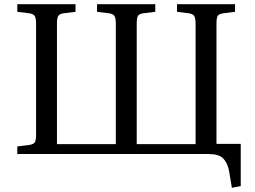

<svg xmlns="http://www.w3.org/2000/svg" viewBox="-20 -730 1209 910"><path d="M1079 160 1066 82Q1058 41 1037.5 20.5Q1017 0 968 0H62V-36L118 -43Q140 -46 145.5 -56.5Q151 -67 151 -92V-618Q151 -641 145.5 -652.5Q140 -664 119 -667L62 -674V-710H338V-674L281 -667Q261 -664 255.5 -653.5Q250 -643 250 -619V-47H529V-618Q529 -641 523.5 -652.5Q518 -664 497 -667L440 -674V-710H716V-674L659 -667Q639 -664 633.5 -654Q628 -644 628 -619V-47H907V-618Q907 -641 901.5 -652.5Q896 -664 875 -667L819 -674V-710H1094V-674L1038 -667Q1017 -664 1011.5 -654Q1006 -644 1006 -619V-48H1121V152Z"/></svg>

Font: Literata 36pt
Style: Regular
Weight: 400
Designer: Latin by Veronika Burian and Jose Scaglione. Greek by Irene Vlachou. Cyrillic by Vera Evstafieva.
Foundry: TypeTogether
Version: Version 3.002